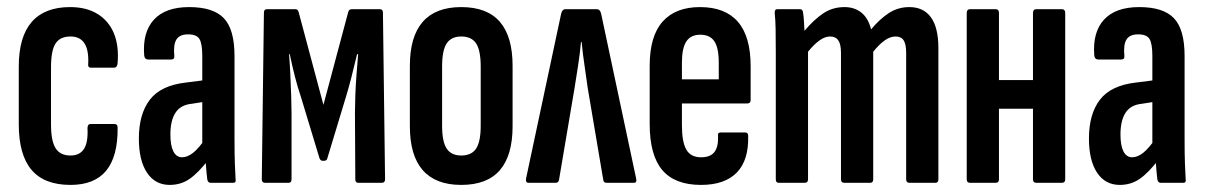

<svg xmlns="http://www.w3.org/2000/svg" viewBox="-20 -516 3404 542"><path d="M179 6Q105 6 69 -36.5Q33 -79 33 -165V-328Q33 -412 69.5 -454Q106 -496 178 -496Q224 -496 255.5 -476.5Q287 -457 301.5 -422Q316 -387 312 -338Q311 -325 302 -325H236Q232 -325 230 -328Q228 -331 229 -335Q231 -374 218.5 -393.5Q206 -413 179 -413Q150 -413 137 -393.5Q124 -374 124 -326V-165Q124 -118 137 -97.5Q150 -77 179 -77Q205 -77 217 -95.5Q229 -114 227 -154Q227 -166 236 -166H303Q312 -166 312 -156Q313 -75 280 -34.5Q247 6 179 6Z M574 0Q567 0 565 -10Q563 -27 561 -53.5Q559 -80 559 -99L551 -108V-358Q551 -393 543 -406Q535 -419 511 -419Q487 -419 478 -404.5Q469 -390 472 -358Q473 -348 463 -348H399Q388 -348 387 -360Q382 -425 414.5 -460.5Q447 -496 514 -496Q582 -496 612 -464.5Q642 -433 642 -358V-123Q642 -81 643 -54Q644 -27 645 -11Q647 0 639 0ZM459 6Q418 6 395 -28.5Q372 -63 372 -125Q372 -194 403 -234.5Q434 -275 505 -283L560 -290L559 -229L521 -223Q490 -220 475.5 -198Q461 -176 461 -136Q461 -105 469.5 -88.5Q478 -72 494 -72Q509 -72 525 -84.5Q541 -97 564 -130L570 -67Q539 -27 514.5 -10.5Q490 6 459 6Z M728 0Q719 0 719 -10L725 -480Q725 -490 733 -490H814Q821 -490 823 -482L893 -220L963 -482Q965 -490 973 -490H1053Q1061 -490 1061 -480L1067 -10Q1067 0 1058 0H991Q983 0 983 -10L982 -197Q982 -216 983 -245.5Q984 -275 986.5 -307Q989 -339 991 -363H988Q980 -329 972 -298Q964 -267 957 -244L904 -69Q903 -65 900.5 -63.5Q898 -62 893 -62Q888 -62 886 -63.5Q884 -65 882 -69L829 -244Q821 -267 813 -298Q805 -329 798 -363H796Q798 -339 799.5 -307.5Q801 -276 802 -246Q803 -216 803 -197V-10Q803 0 795 0Z M1282 6Q1210 6 1173.5 -35.5Q1137 -77 1137 -160V-330Q1137 -413 1173.5 -454.5Q1210 -496 1282 -496Q1355 -496 1391 -454.5Q1427 -413 1427 -330V-160Q1427 -77 1391 -35.5Q1355 6 1282 6ZM1282 -77Q1311 -77 1324 -96.5Q1337 -116 1337 -161V-328Q1337 -374 1324 -393.5Q1311 -413 1282 -413Q1254 -413 1241 -393.5Q1228 -374 1228 -328V-161Q1228 -116 1241 -96.5Q1254 -77 1282 -77Z M1472 0Q1463 0 1465 -12L1564 -477Q1567 -490 1576 -490H1665Q1674 -490 1677 -477L1776 -11Q1778 0 1770 0H1692Q1684 0 1683 -8L1639 -268Q1635 -299 1630 -331.5Q1625 -364 1622 -397H1620Q1617 -364 1612 -331.5Q1607 -299 1602 -268L1558 -8Q1556 0 1549 0Z M1959 6Q1885 6 1849.5 -36Q1814 -78 1814 -166V-330Q1814 -414 1850.5 -455Q1887 -496 1956 -496Q2027 -496 2063 -454.5Q2099 -413 2099 -329V-234Q2099 -224 2090 -224H1905V-163Q1905 -115 1917.5 -93.5Q1930 -72 1959 -72Q1985 -72 1996.5 -86.5Q2008 -101 2007 -131Q2005 -142 2014 -142H2084Q2092 -142 2092 -133Q2094 -64 2060 -29Q2026 6 1959 6ZM1905 -292H2009V-339Q2009 -381 1996.5 -399.5Q1984 -418 1957 -418Q1930 -418 1917.5 -399Q1905 -380 1905 -339Z M2178 0Q2170 0 2170 -10V-367Q2170 -406 2169.5 -433.5Q2169 -461 2167 -478Q2166 -490 2174 -490H2239Q2246 -490 2247 -480Q2249 -468 2249.5 -455Q2250 -442 2251 -429Q2277 -460 2303.5 -478Q2330 -496 2364 -496Q2392 -496 2411.5 -480.5Q2431 -465 2439 -433Q2463 -462 2489 -479Q2515 -496 2547 -496Q2587 -496 2608 -467Q2629 -438 2629 -380V-10Q2629 0 2621 0H2547Q2538 0 2538 -10V-367Q2538 -391 2531 -402Q2524 -413 2508 -413Q2493 -413 2477.5 -402Q2462 -391 2445 -370V-10Q2445 0 2437 0H2363Q2354 0 2354 -10V-367Q2354 -391 2346.5 -402Q2339 -413 2323 -413Q2309 -413 2293.5 -402Q2278 -391 2261 -370V-10Q2261 0 2252 0Z M2905 0Q2896 0 2896 -10V-479Q2896 -490 2905 -490H2978Q2987 -490 2987 -479V-10Q2987 0 2978 0ZM2718 0Q2709 0 2709 -10V-479Q2709 -490 2718 -490H2791Q2800 -490 2800 -479V-10Q2800 0 2791 0ZM2788 -209V-290H2911V-209Z M3256 0Q3249 0 3247 -10Q3245 -27 3243 -53.5Q3241 -80 3241 -99L3233 -108V-358Q3233 -393 3225 -406Q3217 -419 3193 -419Q3169 -419 3160 -404.5Q3151 -390 3154 -358Q3155 -348 3145 -348H3081Q3070 -348 3069 -360Q3064 -425 3096.5 -460.5Q3129 -496 3196 -496Q3264 -496 3294 -464.5Q3324 -433 3324 -358V-123Q3324 -81 3325 -54Q3326 -27 3327 -11Q3329 0 3321 0ZM3141 6Q3100 6 3077 -28.5Q3054 -63 3054 -125Q3054 -194 3085 -234.5Q3116 -275 3187 -283L3242 -290L3241 -229L3203 -223Q3172 -220 3157.5 -198Q3143 -176 3143 -136Q3143 -105 3151.5 -88.5Q3160 -72 3176 -72Q3191 -72 3207 -84.5Q3223 -97 3246 -130L3252 -67Q3221 -27 3196.5 -10.5Q3172 6 3141 6Z"/></svg>

Font: Sofia Sans Extra Condensed SemiBold
Style: Regular
Weight: 600
Designer: Botio Nikoltchev, Ani Petrova
Foundry: lettersoup
Version: Version 4.101